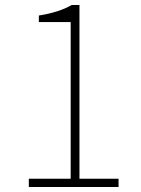

<svg xmlns="http://www.w3.org/2000/svg" viewBox="-20 -746 561 766"><path d="M95 0V-33H262V-658H135V-684Q216 -697 266 -726H297V-33H453V0Z"/></svg>

Font: Noto Sans Korean Thin
Style: Regular
Weight: 250
Designer: Ryoko NISHIZUKA  (kana & ideographs); Paul D. Hunt (Latin, Greek & Cyrillic); Wenlong ZHANG  (bopomofo); Sandoll Communi
Foundry: Adobe Systems Incorporated
Version: Version 1.0001;PS 1;hotconv 1.0.78;makeotf.lib2.5.61930